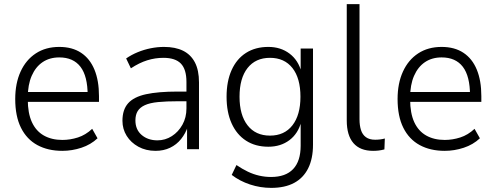

<svg xmlns="http://www.w3.org/2000/svg" viewBox="-20 -725 2410 933"><path d="M283 8Q213 8 161.5 -20Q110 -48 82 -104Q54 -160 54 -244Q54 -320 80 -377Q106 -434 154 -465.5Q202 -497 268 -497Q331 -497 374 -468.5Q417 -440 439 -386.5Q461 -333 461 -258V-230H99V-278H423L406 -261Q406 -355 371 -400.5Q336 -446 268 -446Q221 -446 187 -423Q153 -400 134 -356.5Q115 -313 115 -251V-242Q115 -175 135 -131.5Q155 -88 193 -66.5Q231 -45 283 -45Q321 -45 358.5 -57Q396 -69 428 -99L454 -53Q421 -22 375.5 -7Q330 8 283 8Z M736 8Q689 8 652.5 -12Q616 -32 595.5 -65Q575 -98 575 -138Q575 -192 602.5 -223Q630 -254 689 -267Q748 -280 843 -280H898V-233H847Q788 -233 748 -229Q708 -225 684 -214Q660 -203 649 -185Q638 -167 638 -140Q638 -95 668.5 -69Q699 -43 745 -43Q783 -43 815 -63.5Q847 -84 866.5 -119Q886 -154 886 -198V-327Q886 -388 859 -416Q832 -444 774 -444Q734 -444 695.5 -432Q657 -420 616 -393L593 -441Q619 -459 649.5 -471.5Q680 -484 712.5 -490.5Q745 -497 777 -497Q832 -497 869.5 -478.5Q907 -460 927 -422Q947 -384 947 -324V0H889V-111H893Q882 -77 860 -49.5Q838 -22 806.5 -7Q775 8 736 8Z M1298 188Q1245 188 1195 171.5Q1145 155 1106 125L1129 77Q1157 96 1184 109Q1211 122 1239.5 128.5Q1268 135 1297 135Q1368 135 1404.5 96.5Q1441 58 1441 -17V-134H1444Q1429 -76 1386.5 -44Q1344 -12 1284 -12Q1221 -12 1175.5 -41.5Q1130 -71 1105.5 -125.5Q1081 -180 1081 -255Q1081 -330 1105.5 -384.5Q1130 -439 1175.5 -468Q1221 -497 1284 -497Q1344 -497 1387 -464.5Q1430 -432 1445 -374H1441V-489H1501V-22Q1501 46 1477.5 93Q1454 140 1409 164Q1364 188 1298 188ZM1292 -66Q1362 -66 1401 -116Q1440 -166 1440 -255Q1440 -345 1401 -394.5Q1362 -444 1292 -444Q1222 -444 1183 -394.5Q1144 -345 1144 -255Q1144 -166 1183 -116Q1222 -66 1292 -66Z M1793 8Q1730 8 1697.5 -29.5Q1665 -67 1665 -140V-705H1727V-145Q1727 -116 1734 -93.5Q1741 -71 1758 -58.5Q1775 -46 1803 -46Q1815 -46 1827.5 -47.5Q1840 -49 1850 -52L1848 1Q1833 5 1820 6.5Q1807 8 1793 8Z M2141 8Q2071 8 2019.5 -20Q1968 -48 1940 -104Q1912 -160 1912 -244Q1912 -320 1938 -377Q1964 -434 2012 -465.5Q2060 -497 2126 -497Q2189 -497 2232 -468.5Q2275 -440 2297 -386.5Q2319 -333 2319 -258V-230H1957V-278H2281L2264 -261Q2264 -355 2229 -400.5Q2194 -446 2126 -446Q2079 -446 2045 -423Q2011 -400 1992 -356.5Q1973 -313 1973 -251V-242Q1973 -175 1993 -131.5Q2013 -88 2051 -66.5Q2089 -45 2141 -45Q2179 -45 2216.5 -57Q2254 -69 2286 -99L2312 -53Q2279 -22 2233.5 -7Q2188 8 2141 8Z"/></svg>

Font: Nunito Sans 10pt SemiCondensed Light
Style: Regular
Weight: 300
Width: 4
Designer: Vernon Adams
Foundry: Vernon Adams
Version: Version 3.101;gftools[0.9.27]